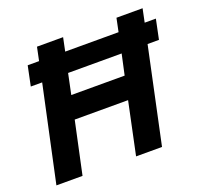

<svg xmlns="http://www.w3.org/2000/svg" viewBox="-120 -829 1022 967"><g transform="rotate(-20 391.0 -345.0)"><path d="M73 -512 95 -618H156L171 -690H311L296 -618H582L597 -690H737L722 -618H782L760 -512H699L590 0H451L510 -280H224L164 0H24L134 -512ZM250 -402H536L560 -512H273Z"/></g></svg>

Font: Radio Canada SemiBold
Style: Italic
Weight: 600
Italic angle: -12°
Designer: Charles Daoud, Etienne Aubert Bonn, Alexandre Saumier Demers, Jacques Le Bailly
Foundry: Radio-Canada
Version: Version 2.104; ttfautohint (v1.8.4.7-5d5b);gftools[0.9.28.de